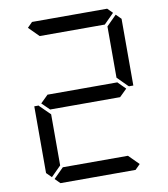

<svg xmlns="http://www.w3.org/2000/svg" viewBox="-104 -1086 1024 1173"><g transform="rotate(-10 408.0 -500.0)"><path d="M672 -31 641 0H175L144 -31L206 -93H610ZM130 -45 99 -76V-490H126L130 -485L192 -424V-107ZM671 -499 624 -453V-454H192V-453L144 -500L192 -547V-546H624ZM686 -955 717 -924V-510H690L685 -514L624 -575V-893ZM144 -969 175 -1000H641L672 -969L610 -907H206Z"/></g></svg>

Font: seg115
Style: Regular
Weight: 400
Designer: Keshikan(Twitter:@keshinomi_88pro)
Version: seg115 Version 0.46